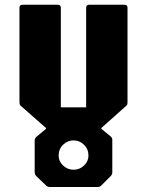

<svg xmlns="http://www.w3.org/2000/svg" viewBox="-20 -686 604 789"><path d="M185 82.5Q175.5 82.5 169 76L129 37.5Q122.5 31 122.5 21.5V-109Q122.5 -118 131 -125L169 -156.5V-160L65 -251.5Q61.5 -255 60.8 -258.8Q60 -262.5 60 -266.5V-654Q60 -666.5 72.5 -666.5H217.5Q230 -666.5 230 -654V-245H334V-654Q334 -666.5 346.5 -666.5H491.5Q504 -666.5 504 -654V-266.5Q504 -262.5 503.5 -258.8Q503 -255 499 -251.5L396.5 -160V-156.5L433.5 -126.5Q441.5 -120 441.5 -111.5V21.5Q441.5 31 435 37.5L396.5 76Q390 82.5 381 82.5ZM282.5 11.5Q307 11.5 325.2 -5.8Q343.5 -23 343.5 -46.5Q343.5 -73.5 325.2 -91.2Q307 -109 282.5 -109Q257.5 -109 239.2 -91.2Q221 -73.5 221 -46.5Q221 -23 239.2 -5.8Q257.5 11.5 282.5 11.5Z"/></svg>

Font: Jaro
Style: Regular
Weight: 400
Designer: Agyei Archer, Celine Hurka, Mirko Velimirović
Version: Version 1.000